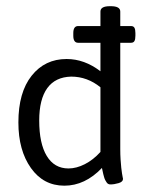

<svg xmlns="http://www.w3.org/2000/svg" viewBox="-20 -589 468 614"><path d="M398.7 -505.7Q406.7 -505.7 409.8 -500.4Q413 -495 413 -483.2V-474.8Q413 -462.9 409.8 -457.6Q406.7 -452.2 398.7 -452.2H364.6V-112.2Q364.6 -94.7 365.6 -78.9Q366.6 -63 367.8 -52.5Q369 -42 370.2 -34.3Q371.4 -26.6 372.4 -22Q373.4 -17.4 373.4 -17Q373.4 -7.5 359.3 -3.4Q345.2 0.8 332.9 0.8Q329.4 0.8 326.2 -0.8Q323 -2.4 320.7 -6.1Q318.3 -9.9 316.5 -13.1Q314.7 -16.3 312.9 -22.6Q311.1 -28.9 310.3 -32.1Q309.6 -35.3 308 -42.6Q306.4 -49.9 306 -51.9Q251.7 4.8 185.9 4.8Q118.9 4.8 78.9 -51.7Q38.8 -108.2 38.8 -197.4Q38.8 -293.7 81.3 -347Q123.7 -400.3 193 -400.3Q250.1 -400.3 301.2 -361.1V-452.2H229.9Q214.4 -452.2 214.4 -474.8V-483.2Q214.4 -505.7 229.9 -505.7H301.2V-552.1Q301.2 -569.2 331.4 -569.2H334.5Q364.6 -569.2 364.6 -552.1V-505.7ZM301.2 -103.1V-309.9Q259.2 -344 207.7 -344Q157 -342.8 131.2 -307.2Q105.4 -271.5 105.4 -203.7Q105.4 -130 129.6 -90.2Q153.8 -50.3 199 -50.3Q224.3 -50.3 251.3 -64Q278.2 -77.7 301.2 -103.1Z"/></svg>

Font: Jaldi
Style: Regular
Weight: 400
Designer: Pablo Cosgaya and Nicolas Silva
Foundry: Omnibus-Type
Version: Version 1.001;PS 001.001;hotconv 1.0.70;makeotf.lib2.5.58329